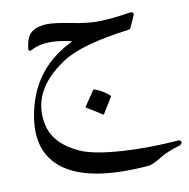

<svg xmlns="http://www.w3.org/2000/svg" viewBox="-85 -342 926 939"><g transform="rotate(-10 378.5 127.5)"><path d="M633 -226 609 -172Q605 -164 598 -163Q358 -132 263 -69Q76 54 116 228Q139 324 260 378Q327 407 469 416Q540 420 607 419Q674 418 735 413Q751 411 755 417Q759 423 755 430Q753 434 749.5 435.5Q746 437 742 439Q681 457 647 478Q622 494 605.5 501Q589 508 583 509Q289 534 159 440Q28 345 75 142Q122 -63 317 -155Q184 -188 115 -148Q108 -145 103 -146Q98 -147 98 -153Q100 -178 108 -202Q126 -255 204 -259Q243 -261 327 -244Q411 -227 470 -229Q499 -230 535 -233.5Q571 -237 614 -244Q643 -248 633 -226ZM375 98Q377 95 383 96Q423 110 454 138Q458 142 455 146L408 222Q405 227 398 221Q394 218 377 207Q360 196 328 177Q323 174 326 171Z"/></g></svg>

Font: Amiri Modified
Style: Regular
Weight: 400
Version: 0.117-H1